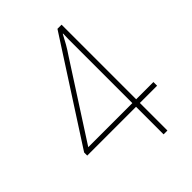

<svg xmlns="http://www.w3.org/2000/svg" viewBox="-208 -820 921 921"><g transform="rotate(-45 252.5 -359.0)"><path d="M495 -187H378V0H352V-187H21V-208L350 -718H378V-212H495ZM352 -558Q352 -590 352 -610Q352 -630 352 -646.5Q352 -663 353 -683H351Q337 -656 325 -635Q313 -614 294 -586L53 -212H352Z"/></g></svg>

Font: Noto Sans Myanmar UI SemiCondensed Thin
Style: Regular
Weight: 100
Width: 4
Designer: Monotype Design Team
Foundry: Monotype Imaging Inc.
Version: Version 2.103; ttfautohint (v1.8.4.7-5d5b)